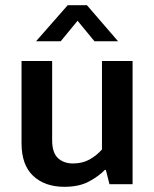

<svg xmlns="http://www.w3.org/2000/svg" viewBox="-20 -710 594 740"><path d="M373 -475H491V0H402L388 -55H384Q361 -31 323 -10.5Q285 10 228 10Q153 10 108 -32Q63 -74 63 -158V-475H181V-170Q181 -121 203.5 -100.5Q226 -80 261 -80Q298 -80 325.5 -95.5Q353 -111 373 -134ZM435 -551H344L279 -630L214 -551H119L241 -690H315Z"/></svg>

Font: Mukta Malar SemiBold
Style: Regular
Weight: 600
Designer: Aadarsh Rajan, Girish Dalvi, Yashodeep Gholap
Foundry: Ek Type
Version: Version 2.538;PS 1.000;hotconv 16.6.51;makeotf.lib2.5.65220;